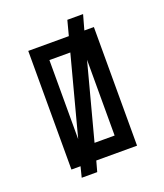

<svg xmlns="http://www.w3.org/2000/svg" viewBox="-128 -716 725 851"><g transform="rotate(-20 235.0 -290.0)"><path d="M252.9 -489.3H154.3V-116.2ZM216.8 -76.2H311.5V-433.6ZM80.1 0V-559.6H271.5L290 -629.9H364.3L344.7 -559.6H389.6V0H197.3L183.6 49.8H110.4L123 0Z"/></g></svg>

Font: Geo
Style: Regular
Weight: 500
Version: Version 001.2